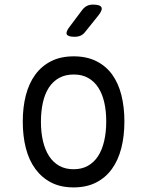

<svg xmlns="http://www.w3.org/2000/svg" viewBox="-20 -805 640 835"><path d="M300 10Q244 10 203 -11Q162 -32 134 -70Q106 -108 92.5 -160.5Q79 -213 79 -276Q79 -339 92.5 -391Q106 -443 133.5 -480.5Q161 -518 202.5 -539Q244 -560 301 -560Q357 -560 399 -539Q441 -518 468 -480.5Q495 -443 508 -391Q521 -339 521 -277Q521 -213 507.5 -160.5Q494 -108 466.5 -70Q439 -32 397.5 -11Q356 10 300 10ZM300 -69Q336 -69 362.5 -84Q389 -99 406.5 -126Q424 -153 433 -191.5Q442 -230 442 -277Q442 -322 433.5 -359.5Q425 -397 407.5 -424Q390 -451 363.5 -466Q337 -481 301 -481Q264 -481 237 -466Q210 -451 192.5 -424Q175 -397 166.5 -359Q158 -321 158 -275Q158 -229 167 -191Q176 -153 193.5 -126Q211 -99 237.5 -84Q264 -69 300 -69ZM351 -667Q342 -655 330.5 -650Q319 -645 305 -645Q276 -645 270.5 -655.5Q265 -666 283 -689L337 -761Q346 -773 357.5 -779Q369 -785 384 -785Q415 -785 421 -773.5Q427 -762 408 -738Z"/></svg>

Font: Maple Mono NL Light
Style: Regular
Weight: 300
Monospace: yes
Designer: subframe7536
Version: Version 7.000